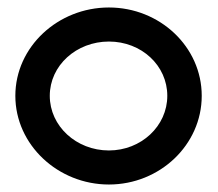

<svg xmlns="http://www.w3.org/2000/svg" viewBox="-20 -482 583 513"><path d="M21 -226C21 -95 135 11 271 11C407 11 519 -95 519 -226C519 -357 407 -462 271 -462C135 -462 21 -357 21 -226ZM113 -226C113 -307 184 -371 271 -371C358 -371 427 -307 427 -226C427 -145 357 -80 271 -80C184 -80 113 -145 113 -226Z"/></svg>

Font: Charger Sport
Style: Bd
Weight: 700
Designer: Jasper
Foundry: Cannot Into Space Fonts
Version: Version 1.1